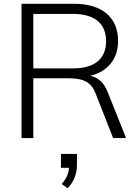

<svg xmlns="http://www.w3.org/2000/svg" viewBox="-20 -725 728 1008"><path d="M93 0H155V-314H335C409 -314 457 -301 482 -234L574 0H642L544 -245C524 -294 493 -319 454 -327C542 -348 600 -412 600 -510C600 -633 516 -705 371 -705H93ZM363 -366H155V-652H363C477 -652 537 -601 537 -509C537 -416 477 -366 363 -366ZM304 241 335 263C368 230 384 187 384 140V83H300V156H342C340 185 331 210 304 241Z"/></svg>

Font: Poppy and Pepper Light
Style: Regular
Weight: 300
Designer: Thy Ha
Foundry: Thy Ha
Version: Version 0.001;Glyphs 3.2 (3227)